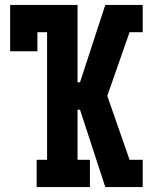

<svg xmlns="http://www.w3.org/2000/svg" viewBox="-20 -755 640 775"><path d="M128 0V-110H170V-625H131V-548H21V-735H293V-423H303L405 -735H556V-625H503L413 -368L503 -110H556V0H405L303 -312H293V-110H343V0Z"/></svg>

Font: Iosevka Slab XBdEx
Style: Regular
Weight: 800
Width: 7
Monospace: yes
Designer: Belleve Invis
Foundry: Belleve Invis
Version: Version 11.1.0; ttfautohint (v1.8.3)